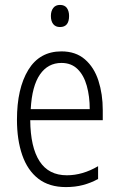

<svg xmlns="http://www.w3.org/2000/svg" viewBox="-20 -751 485 781"><path d="M230 -542Q288 -542 325.5 -509.5Q363 -477 380.5 -422.5Q398 -368 398 -303V-262H103Q104 -152 141 -95Q178 -38 252 -38Q316 -38 379 -75V-23Q350 -7 318 1.5Q286 10 248 10Q180 10 136 -24Q92 -58 70.5 -120Q49 -182 49 -264Q49 -391 95 -466.5Q141 -542 230 -542ZM230 -495Q175 -495 142.5 -448Q110 -401 105 -307H345Q345 -359 333 -402Q321 -445 295.5 -470Q270 -495 230 -495ZM224 -731Q243 -731 252 -718.5Q261 -706 261 -686Q261 -641 224 -641Q206 -641 196.5 -653Q187 -665 187 -686Q187 -706 196.5 -718.5Q206 -731 224 -731Z"/></svg>

Font: Noto Sans Gurmukhi Condensed Light
Style: Regular
Weight: 300
Width: 3
Designer: Jelle Bosma - Monotype Design Team
Foundry: Monotype Imaging Inc.
Version: Version 2.004; ttfautohint (v1.8.4.7-5d5b)